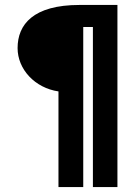

<svg xmlns="http://www.w3.org/2000/svg" viewBox="-20 -686 540 775"><path d="M301 -666C114 -666 51 -587 51 -492C51 -406 121 -331 216 -317V69H316V-577H355V69H454V-666Z"/></svg>

Font: Inconsolata
Style: Bold
Weight: 700
Monospace: yes
Designer: Raph Levien, Kirill Tkachev(cyreal.org)
Foundry: Raph Levien, Kirill Tkachev(cyreal.org)
Version: Version 1.014